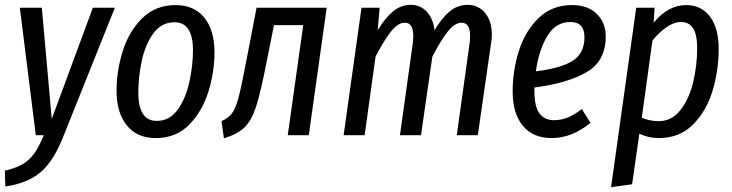

<svg xmlns="http://www.w3.org/2000/svg" viewBox="-35 -559 3029 794"><path d="M227 5Q187 107 133 153Q79 199 -13 212L-15 147Q31 136 58.5 120Q86 104 106 76.5Q126 49 146 0H113L47 -527H138L179 -67L349 -527H440Z M447 -184Q447 -266 472.5 -347.5Q498 -429 553 -483.5Q608 -538 691 -538Q768 -538 810 -486Q852 -434 852 -343Q852 -262 827 -180.5Q802 -99 747.5 -43.5Q693 12 609 12Q532 12 489.5 -40.5Q447 -93 447 -184ZM763 -351Q763 -467 687 -467Q632 -467 598.5 -420Q565 -373 551 -306Q537 -239 537 -176Q537 -59 613 -59Q667 -59 700.5 -106.5Q734 -154 748.5 -221.5Q763 -289 763 -351Z M1242 0H1155L1219 -455H1098L1066 -295Q1042 -173 1023.5 -116.5Q1005 -60 976 -32Q947 -4 891 13L881 -58Q910 -71 924.5 -90.5Q939 -110 951 -154Q963 -198 983 -304L1026 -527H1316Z M1999 -415Q1999 -400 1996 -382L1941 0H1854L1907 -380Q1909 -392 1909 -411Q1909 -465 1874 -465Q1845 -465 1815.5 -427Q1786 -389 1753 -325L1706 0H1619L1672 -380Q1674 -392 1674 -411Q1674 -465 1639 -465Q1610 -465 1580.5 -427Q1551 -389 1518 -325L1473 0H1386L1460 -527H1535L1527 -434Q1558 -485 1590.5 -512Q1623 -539 1664 -539Q1703 -539 1729.5 -511Q1756 -483 1762 -434Q1793 -486 1825.5 -512.5Q1858 -539 1899 -539Q1943 -539 1971 -505.5Q1999 -472 1999 -415Z M2175 -197V-183Q2175 -118 2196 -90Q2217 -62 2256 -62Q2286 -62 2313 -73Q2340 -84 2371 -108L2407 -51Q2330 12 2246 12Q2169 12 2127 -39Q2085 -90 2085 -181Q2085 -267 2111 -349Q2137 -431 2192.5 -484.5Q2248 -538 2330 -538Q2397 -538 2433.5 -501Q2470 -464 2470 -408Q2470 -307 2391.5 -261Q2313 -215 2175 -197ZM2181 -264Q2286 -277 2334 -308Q2382 -339 2382 -405Q2382 -468 2324 -468Q2263 -468 2228 -409.5Q2193 -351 2181 -264Z M2596 -527H2672L2668 -465Q2728 -538 2803 -538Q2865 -538 2901 -490.5Q2937 -443 2937 -357Q2937 -267 2911.5 -183Q2886 -99 2830.5 -43.5Q2775 12 2689 12Q2647 12 2609 -6L2579 203L2492 215ZM2848 -359Q2848 -417 2831 -442.5Q2814 -468 2781 -468Q2752 -468 2720.5 -446Q2689 -424 2663 -391L2619 -72Q2653 -58 2689 -58Q2743 -58 2779 -104Q2815 -150 2831.5 -219Q2848 -288 2848 -359Z"/></svg>

Font: Fira Sans Compressed
Style: Italic
Weight: 400
Width: 1
Italic angle: -8°
Designer: bBox Type GmbH & Carrois Corporate GbR & Edenspiekermann AG
Foundry: bBox Type GmbH & Carrois Corporate GbR & Edenspiekermann AG
Version: Version 4.301